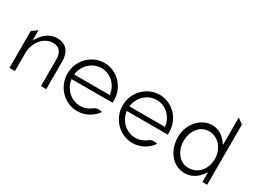

<svg xmlns="http://www.w3.org/2000/svg" viewBox="-50 -1128 2152 1636"><g transform="rotate(30 1025.5 -310.0)"><path d="M44 -20H98V-197C98 -256 120 -303 148 -336C173 -365 212 -391 264 -391C326 -391 354 -344 354 -286V-20H406V-294C406 -385 361 -443 272 -443C198 -443 150 -400 116 -349L98 -322V-422L44 -382Z M496 -226C496 -95 600 11 726 11C804 11 873 -28 915 -89C896 -94 859 -99 838 -81C807 -56 770 -40 726 -40C641 -40 569 -103 552 -189L550 -202H954V-227C954 -357 852 -462 726 -462C600 -462 496 -357 496 -226ZM550 -247 552 -260C568 -347 640 -411 726 -411C812 -411 883 -347 898 -260L900 -247Z M1039 -226C1039 -95 1143 11 1269 11C1347 11 1416 -28 1458 -89C1439 -94 1402 -99 1381 -81C1350 -56 1313 -40 1269 -40C1184 -40 1112 -103 1095 -189L1093 -202H1497V-227C1497 -357 1395 -462 1269 -462C1143 -462 1039 -357 1039 -226ZM1093 -247 1095 -260C1111 -347 1183 -411 1269 -411C1355 -411 1426 -347 1441 -260L1443 -247Z M1582 -226C1582 -106 1657 11 1784 11C1854 11 1902 -26 1936 -71L1954 -95V0H2001V-592L1948 -631V-361L1930 -385C1897 -428 1853 -462 1784 -462C1686 -462 1582 -369 1582 -226ZM1640 -226C1640 -312 1693 -403 1788 -403C1888 -403 1948 -313 1948 -226C1948 -123 1888 -44 1788 -44C1697 -44 1640 -132 1640 -226Z"/></g></svg>

Font: Charger Sport
Style: ExLit
Weight: 200
Designer: Jasper
Foundry: Cannot Into Space Fonts
Version: Version 1.1